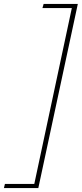

<svg xmlns="http://www.w3.org/2000/svg" viewBox="-83 -731 416 977"><path d="M87 226 287 -711H313L112 226ZM-63 226 -58 205H107L106 226ZM133 -690 139 -711H302L300 -690Z"/></svg>

Font: Ysabeau Infant Thin
Style: Italic
Weight: 250
Italic angle: -12°
Designer: Christian Thalmann (Catharsis Fonts)
Version: Version 2.001;gftools[0.9.30]; featfreeze: ss01,ss02,lnum